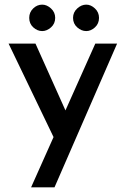

<svg xmlns="http://www.w3.org/2000/svg" viewBox="-20 -607 542 828"><path d="M114 201 391 -419H485L215 201ZM220 3 17 -419H133L299 -49ZM106 -530Q106 -554 123 -570.5Q140 -587 162 -587Q182 -587 200 -570.5Q218 -554 218 -530Q218 -505 200 -489Q182 -473 162 -473Q141 -473 123.5 -489Q106 -505 106 -530ZM295 -530Q295 -554 313 -570.5Q331 -587 352 -587Q372 -587 389.5 -570.5Q407 -554 407 -530Q407 -505 389.5 -489Q372 -473 352 -473Q331 -473 313 -489Q295 -505 295 -530Z"/></svg>

Font: Josefin Sans Thin Medium
Style: Regular
Weight: 500
Version: Version 2.000